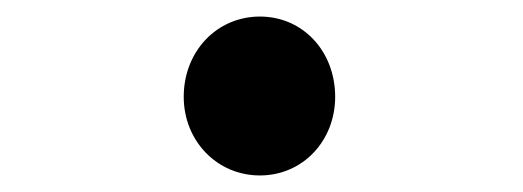

<svg xmlns="http://www.w3.org/2000/svg" viewBox="-20 -488 632 232"><path d="M294 -276C346 -276 385 -318 385 -371C385 -426 346 -468 294 -468C242 -468 202 -426 202 -371C202 -318 242 -276 294 -276Z"/></svg>

Font: Noto Sans KR Bold
Style: Regular
Weight: 700
Designer: Ryoko NISHIZUKA  (kana & ideographs); Paul D. Hunt (Latin, Greek & Cyrillic); Wenlong ZHANG  (bopomofo); Sandoll Communi
Foundry: Adobe Systems Incorporated
Version: Version 1.004;PS 1.004;hotconv 1.0.82;makeotf.lib2.5.63406